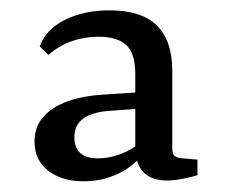

<svg xmlns="http://www.w3.org/2000/svg" viewBox="-20 -594 438 368"><path d="M168 -290.5Q186.9 -290.5 206 -296.9Q225.1 -303.3 239.3 -313.5V-385.1L189.1 -381.5Q155.6 -378.9 139.1 -366.4Q122.5 -353.8 122.5 -330.9Q122.5 -311.3 133.6 -300.9Q144.7 -290.5 168 -290.5ZM299.6 -248Q277.8 -248 263.3 -257.3Q248.7 -266.5 242.5 -286.2Q224.7 -268 197.8 -257.3Q170.9 -246.5 140 -246.5Q98.9 -246.5 72.5 -266.7Q46.2 -286.9 46.2 -322.9Q46.2 -346.5 57.6 -362.9Q69.1 -379.3 87.3 -389.6Q105.5 -400 128.4 -405.5Q151.3 -410.9 174.2 -412.4L239.3 -416.7V-452Q239.3 -492 221.8 -507.8Q204.4 -523.6 169.1 -523.6Q141.8 -523.6 117.5 -515.1Q93.1 -506.5 72.7 -488.7L56 -505.1Q68 -537.8 104.5 -556Q141.1 -574.2 189.8 -574.2Q250.9 -574.2 280.5 -545.3Q310.2 -516.4 310.2 -458.2V-308.4Q310.2 -299.3 314.4 -295.5Q318.5 -291.6 326.5 -290.9L358.5 -288V-258.2Q350.5 -255.6 332.5 -251.8Q314.5 -248 299.6 -248Z"/></svg>

Font: Rasa
Style: Regular
Weight: 400
Version: Version 1.000;PS 1.000;hotconv 1.0.88;makeotf.lib2.5.647800;